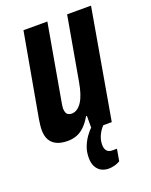

<svg xmlns="http://www.w3.org/2000/svg" viewBox="-136 -601 684 868"><g transform="rotate(-20 205.5 -167.0)"><path d="M235 193Q216 193 200.5 185Q185 177 175.5 160Q166 143 166 117Q166 87 175 64Q184 41 197.5 21.5Q211 2 227 -12H289L288 -8Q270 5 256.5 30Q243 55 243 82Q243 100 251.5 110.5Q260 121 277 121H300L290 178Q277 186 262 189.5Q247 193 235 193ZM104 12Q72 12 51 2Q30 -8 19.5 -27Q9 -46 9 -74Q9 -85 10.5 -98Q12 -111 14 -124L86 -527H201L136 -158Q135 -151 134 -145Q133 -139 133 -133Q133 -123 136 -114.5Q139 -106 146 -102Q153 -98 163 -98Q177 -98 189.5 -106.5Q202 -115 212 -130.5Q222 -146 229.5 -169Q237 -192 242 -221L296 -527H411L319 0H223V-65H219Q204 -39 186.5 -21.5Q169 -4 148.5 4Q128 12 104 12Z"/></g></svg>

Font: Archivo ExtraCondensed
Style: Bold Italic
Weight: 700
Width: 2
Italic angle: -10°
Designer: Hector Gatti
Foundry: Omnibus-Type
Version: Version 2.001